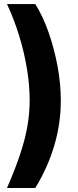

<svg xmlns="http://www.w3.org/2000/svg" viewBox="-20 -792 384 948"><path d="M14.6 136.2Q54.7 43.9 79.3 -30Q104 -104 115.2 -168.5Q126.5 -232.9 126.5 -296.4Q126.5 -369.6 113.3 -450.9Q100.1 -532.2 75 -614.3Q49.8 -696.3 14.6 -772H154.3Q191.4 -712.9 219.7 -632.6Q248 -552.2 264.2 -464.6Q280.3 -377 280.3 -296.4Q280.3 -71.8 154.3 136.2Z"/></svg>

Font: Inter Tight
Style: Bold
Weight: 700
Designer: Rasmus Andersson
Foundry: rsms
Version: Version 3.004; ttfautohint (v1.8.4.7-5d5b)